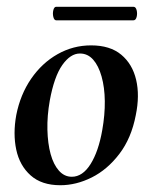

<svg xmlns="http://www.w3.org/2000/svg" viewBox="-20 -533 448 567"><path d="M158 14Q103 14 70.5 -15Q38 -44 28 -91Q18 -138 28 -193Q40 -254 72 -300.5Q104 -347 150 -373Q196 -399 249 -399Q305 -399 338 -371.5Q371 -344 382 -297.5Q393 -251 381 -193Q368 -125 332.5 -78.5Q297 -32 251 -9Q205 14 158 14ZM192 -11Q224 -11 247.5 -48.5Q271 -86 282 -149Q290 -194 289.5 -234.5Q289 -275 280 -307Q271 -339 255 -357Q239 -375 216 -375Q188 -375 164 -341Q140 -307 127 -236Q119 -191 120 -150Q121 -109 129.5 -78Q138 -47 154 -29Q170 -11 192 -11ZM146 -473Q140 -473 137.5 -483Q135 -493 137.5 -503Q140 -513 146 -513H374Q381 -513 383.5 -503Q386 -493 383.5 -483Q381 -473 374 -473Z"/></svg>

Font: Cormorant
Style: Bold Italic
Weight: 700
Italic angle: -10°
Designer: Christian Thalmann (Catharsis Fonts)
Foundry: Catharsis Fonts
Version: Version 4.000